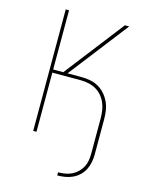

<svg xmlns="http://www.w3.org/2000/svg" viewBox="-137 -821 874 1122"><g transform="rotate(15 300.0 -260.0)"><path d="M321 215V196Q342 196 363 192.5Q384 189 403 180Q422 171 437.5 156Q453 141 463 122.5Q473 104 476.5 83Q480 62 480 41V-172Q480 -196 476.5 -220Q473 -244 463.5 -266Q454 -288 438 -306.5Q422 -325 401.5 -336.5Q381 -348 357 -353Q333 -358 309 -358H138V0H118V-735H138V-377H199L476 -735H502L225 -377H309Q336 -377 362.5 -372Q389 -367 412 -354Q435 -341 453 -320.5Q471 -300 482 -276Q493 -252 497 -225.5Q501 -199 501 -172V41Q501 64 496.5 87.5Q492 111 481 132.5Q470 154 452.5 170.5Q435 187 413.5 197Q392 207 368 211Q344 215 321 215Z"/></g></svg>

Font: Iosevka Aile Thin
Style: Regular
Weight: 100
Designer: Belleve Invis
Foundry: Belleve Invis
Version: Version 31.1.0; ttfautohint (v1.8.4)